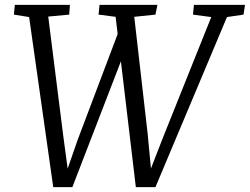

<svg xmlns="http://www.w3.org/2000/svg" viewBox="-20 -763 1026 788"><path d="M198.5 5 99.5 -693 37 -703 41 -743H267L264 -703L178 -695L238.5 -214L262.5 -34.5L245.5 -36L298 -187L463.5 -625L478 -516L277 5ZM537.5 5 454.5 -694 384.5 -703 388.5 -743H626L618 -703L531 -694L586 -214L603 -34.5L586 -36.5L648.5 -197.5L847 -693L772 -703L776 -743H985.5L979.5 -703L911.5 -693L618 5Z"/></svg>

Font: Merriweather Light
Style: Italic
Weight: 300
Italic angle: -7.8°
Designer: Eben Sorkin
Foundry: Eben Sorkin
Version: Version 2.101